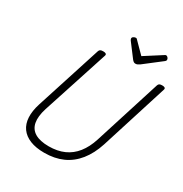

<svg xmlns="http://www.w3.org/2000/svg" viewBox="-277 -1467 1608 1691"><g transform="rotate(30 527.0 -621.5)"><path d="M417 19Q332 19 272.5 -5Q213 -29 180.5 -74Q148 -119 144.5 -183.5Q141 -248 167 -329L380 -992Q384 -1004 393 -1009.5Q402 -1015 422 -1015Q441 -1015 449.5 -1009Q458 -1003 454 -990L236 -320Q208 -232 219.5 -171.5Q231 -111 282.5 -80.5Q334 -50 423 -50Q511 -50 578 -80Q645 -110 692 -169.5Q739 -229 767 -316L981 -992Q985 -1004 994 -1009.5Q1003 -1015 1022 -1015Q1061 -1015 1053 -990L838 -309Q803 -201 744 -127.5Q685 -54 603.5 -17.5Q522 19 417 19ZM919 -1262Q929 -1262 937.5 -1252Q946 -1242 946 -1233Q946 -1225 943.5 -1221Q941 -1217 936 -1213L764 -1080Q751 -1071 741.5 -1066.5Q732 -1062 720 -1062Q710 -1062 702 -1067.5Q694 -1073 686 -1083L584 -1218Q580 -1224 578.5 -1228.5Q577 -1233 577 -1237Q577 -1248 589 -1255Q601 -1262 610 -1262Q618 -1262 622 -1258.5Q626 -1255 632 -1248L733 -1146L894 -1249Q902 -1253 907.5 -1257.5Q913 -1262 919 -1262Z"/></g></svg>

Font: Playwrite US Trad Light
Style: Regular
Weight: 300
Designer: Veronika Burian, José Scaglione
Foundry: TypeTogether
Version: Version 1.003